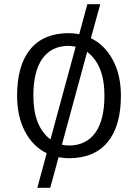

<svg xmlns="http://www.w3.org/2000/svg" viewBox="-20 -745 661 921"><path d="M62 -286Q62 -432 125.5 -509Q189 -586 310 -586Q333 -586 360 -581L399 -725H461L416 -562Q483 -529 521.5 -457Q560 -385 560 -286Q560 -140 496 -63Q432 14 310 14Q286 14 261 9L221 156H159L204 -10Q137 -43 99.5 -115Q62 -187 62 -286ZM481 -286Q481 -434 398 -496L277 -51Q292 -47 310 -47Q393 -47 437 -108Q481 -169 481 -286ZM310 -525Q227 -525 183.5 -464Q140 -403 140 -286Q140 -139 222 -76L343 -521Q321 -525 310 -525Z"/></svg>

Font: Fauna One
Style: Regular
Weight: 400
Version: Version 1.001